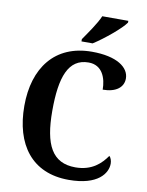

<svg xmlns="http://www.w3.org/2000/svg" viewBox="-100 -1001 826 1082"><g transform="rotate(10 313.0 -460.5)"><path d="M305 -784V-771H369C429 -809 522 -886 545 -921V-931H396C377 -886 333 -825 305 -784ZM369 10C537 10 587 -66 587 -121C587 -137 581 -155 572 -163C540 -117 490 -66 394 -66C261 -66 211 -163 211 -358C211 -551 250 -661 366 -661C445 -661 470 -589 470 -524C547 -524 588 -559 588 -608C588 -672 517 -724 374 -724C162 -724 51 -575 51 -358C51 -137 158 10 369 10Z"/></g></svg>

Font: Noto Serif SemiCondensed
Style: Bold
Weight: 700
Width: 4
Designer: Monotype Design Team
Foundry: Monotype Imaging Inc.
Version: Version 2.015